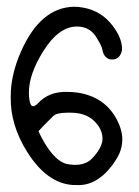

<svg xmlns="http://www.w3.org/2000/svg" viewBox="-20 -557 410 568"><path d="M113.3 -131.8Q144.5 -81.1 175.8 -72.3Q183.6 -70.3 199.2 -69.3Q201.2 -69.3 203.1 -69.3Q227.5 -69.3 244.1 -81.1Q254.9 -88.9 267.6 -106.4Q283.2 -127.9 283.2 -146.5Q283.2 -169.9 266.6 -190.4Q240.2 -223.6 189.5 -223.6Q181.6 -223.6 177.7 -223.6Q147.5 -222.7 140.6 -215.8Q140.6 -216.8 134.8 -210.9L124 -200.2Q103.5 -179.7 93.8 -168.9Q103.5 -147.5 113.3 -131.8ZM42 -404.3Q99.6 -535.2 199.2 -537.1Q212.9 -537.1 227.5 -534.2Q280.3 -524.4 313.5 -480.5Q338.9 -447.3 340.8 -417Q340.8 -412.1 340.8 -408.2Q335 -380.9 311.5 -380.9Q298.8 -380.9 291 -390.6Q285.2 -397.5 283.2 -408.2Q282.2 -417 273.4 -432.6Q269.5 -439.5 267.6 -442.4Q248 -478.5 208 -478.5Q207 -478.5 206.1 -478.5Q153.3 -477.5 108.4 -406.2Q65.4 -337.9 65.4 -282.2Q65.4 -270.5 67.4 -259.8Q72.3 -229.5 93.8 -252.9Q125 -286.1 177.7 -285.2Q192.4 -285.2 208 -283.2Q289.1 -271.5 325.2 -204.1Q341.8 -172.9 341.8 -144.5Q341.8 -123 333 -102.5Q325.2 -85.9 311.5 -67.4Q263.7 -4.9 204.1 -9.8Q199.2 -9.8 194.3 -9.8Q118.2 -15.6 60.5 -107.4Q10.7 -186.5 11.7 -268.6Q11.7 -269.5 11.7 -271.5Q11.7 -335.9 42 -404.3Z"/></svg>

Font: otype
Style: Regular
Weight: 400
Designer: ironsmith
Version: 4